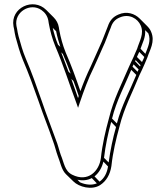

<svg xmlns="http://www.w3.org/2000/svg" viewBox="-20 -767 786 910"><path d="M58 -644C46 -710 124 -757 177 -719C193 -708 205 -691 209 -670L211 -657C218 -619 227 -585 242 -548C279 -462 308 -370 343 -276L350 -256L357 -277C377 -336 398 -394 424 -446C439 -478 453 -511 466 -540C481 -570 492 -606 505 -636C512 -659 525 -675 547 -684C592 -704 633 -679 647 -646C664 -607 641 -573 630 -536C625 -523 618 -511 613 -497C610 -490 606 -483 604 -478L592 -452C559 -374 518 -297 496 -205C480 -147 465 -83 458 -17C450 43 398 99 322 61C286 43 284 5 268 -33C262 -49 254 -83 245 -104C223 -166 201 -220 178 -288C152 -362 131 -422 102 -490C87 -525 78 -560 68 -595C65 -608 62 -620 61 -630ZM223 -675ZM246 -619C251 -593 258 -569 266 -545L255 -555C244 -582 236 -608 230 -635ZM278 -511C291 -481 303 -450 315 -418L305 -427C293 -458 282 -489 270 -519ZM328 -383C336 -364 344 -338 353 -312C352 -308 351 -306 350 -302C340 -329 329 -364 318 -393ZM683 -609C697 -574 681 -544 669 -512L646 -536C654 -561 671 -590 668 -624ZM664 -497C661 -489 657 -481 653 -473L629 -497C632 -504 636 -513 640 -521ZM646 -458C645 -456 645 -454 644 -452L620 -477C621 -479 622 -480 623 -482ZM637 -438 632 -427 608 -451 613 -462ZM626 -412C596 -338 556 -267 534 -182L511 -205C532 -290 571 -361 602 -436ZM530 -165C515 -113 503 -56 495 3L473 -19C480 -78 492 -135 507 -189ZM492 22C487 54 474 78 452 94L428 69C449 52 463 28 470 -1ZM439 102C416 112 385 109 359 97L347 85C370 90 395 88 415 77ZM642 -679C619 -702 581 -716 541 -698C515 -687 500 -669 491 -642C478 -611 466 -575 452 -546C438 -516 425 -484 410 -452C392 -415 376 -376 361 -335C339 -399 317 -460 291 -519C277 -554 268 -587 261 -624L259 -637C256 -656 247 -672 234 -685L199 -720C138 -781 28 -730 44 -642L47 -628C48 -618 51 -605 54 -591C64 -555 73 -521 88 -484C117 -416 138 -358 164 -284C187 -216 210 -161 231 -99C239 -79 247 -45 254 -27C266 2 271 37 292 58L328 93C354 119 415 136 455 110C484 91 502 60 508 20C515 -45 530 -108 546 -166C568 -256 609 -331 641 -411L653 -436C662 -454 670 -475 679 -496C689 -529 717 -569 696 -617C692 -627 685 -636 677 -644Z"/></svg>

Font: Blanket
Style: Ugh
Weight: 900
Foundry: Cannot Into Space Fonts
Version: Version 0.9